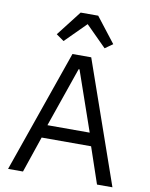

<svg xmlns="http://www.w3.org/2000/svg" viewBox="-99 -1007 840 1078"><g transform="rotate(10 320.5 -467.5)"><path d="M530 0 460 -206H178L108 0H23L267 -698H374L618 0ZM321 -620H316L198 -280H439ZM372 -935 483 -792 439 -761 322 -878 205 -761 161 -792 272 -935Z"/></g></svg>

Font: IBM Plex Sans Thai
Style: Regular
Weight: 400
Designer: Mike Abbink, Paul van der Laan, Pieter van Rosmalen, Ben Mitchell, Mark Frömberg
Foundry: Bold Monday
Version: Version 1.2